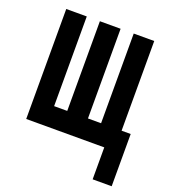

<svg xmlns="http://www.w3.org/2000/svg" viewBox="-125 -611 752 853"><g transform="rotate(20 250.5 -184.5)"><path d="M411 151V0H42V-520H139V-96H201V-520H299V-96H361V-520H458V-96H501V151Z"/></g></svg>

Font: Iosevka
Style: Bold
Weight: 700
Monospace: yes
Designer: Belleve Invis
Foundry: Belleve Invis
Version: Version 32.5.0; ttfautohint (v1.8.4)